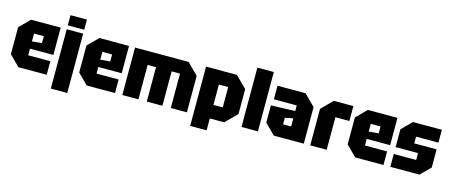

<svg xmlns="http://www.w3.org/2000/svg" viewBox="-51 -1387 5135 2188"><g transform="rotate(15 2516.5 -293.0)"><path d="M33 -121V-439L154 -560H503V-238H227V-160H488V0H154ZM227 -324 342 -334V-416H227Z M574 140V-560H768V140ZM574 -606V-726H768V-606Z M839 -121V-439L960 -560H1309V-238H1033V-160H1294V0H960ZM1033 -324 1148 -334V-416H1033Z M1380 -560H2012L2142 -430V0H1952V-406H1853V0H1669V-406H1570V0H1380Z M2218 140V-560H2582L2715 -427V-133L2582 0H2412V140ZM2522 -400H2412V-160H2522Z M2786 0V-700H2980V0Z M3046 -121V-324L3331 -334V-400H3061V-560H3392L3521 -431V0H3167ZM3236 -229V-152H3331V-248Z M3597 0V-431L3726 -560H3956V-384H3791V0Z M4006 -121V-439L4127 -560H4476V-238H4200V-160H4461V0H4127ZM4200 -324 4315 -334V-416H4200Z M4542 0V-152H4806V-233H4542V-443L4659 -560H5000V-408H4736V-329H5000V-115L4885 0Z"/></g></svg>

Font: Tektur SemiCondensed ExtraBold
Style: Regular
Weight: 800
Width: 4
Designer: Adam Jagosz
Foundry: Adam Jagosz
Version: Version 1.005;gftools[0.9.30]